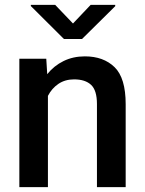

<svg xmlns="http://www.w3.org/2000/svg" viewBox="-20 -770 597 790"><path d="M284.7 -443.4Q247.6 -443.4 220.2 -424.8Q192.9 -406.2 177.2 -375.5V0H59.6V-528.3H170.4L174.3 -464.8Q202.1 -499.5 241.5 -518.8Q280.8 -538.1 329.1 -538.1Q405.8 -538.1 451.4 -493.7Q497.1 -449.2 497.1 -341.3V0H378.9V-341.8Q378.9 -398.4 354.7 -420.9Q330.6 -443.4 284.7 -443.4ZM207 -750 280.3 -673.3 353 -750H454.1V-744.6L317.4 -609.4H243.2L106.9 -745.1V-750Z"/></svg>

Font: Vazirmatn RD UI FD Medium
Style: Regular
Weight: 500
Designer: Saber Rastikerdar
Foundry: Saber Rastikerdar
Version: Version 33.003